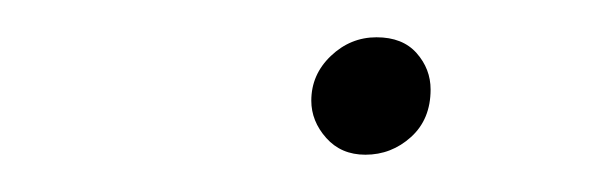

<svg xmlns="http://www.w3.org/2000/svg" viewBox="-20 -454 329 103"><path d="M176 -371Q163 -371 155 -380Q147 -389 147 -400Q147 -414 157.5 -424Q168 -434 182 -434Q196 -434 203.5 -425.5Q211 -417 211 -406Q211 -390 200.5 -380.5Q190 -371 176 -371Z"/></svg>

Font: Source Serif 4 SmText ExtraLight
Style: Italic
Weight: 200
Italic angle: -12°
Designer: Frank Grießhammer
Foundry: Adobe
Version: Version 4.005;hotconv 1.1.0;makeotfexe 2.6.0